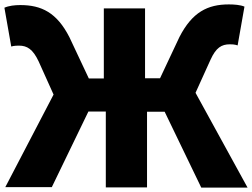

<svg xmlns="http://www.w3.org/2000/svg" viewBox="-23 -799 1145 871"><path d="M1 50H212L378 -293H457V51H644V-292H724L890 52H1100L864 -378L932 -528C957 -583 982 -598 1020 -598C1027 -598 1041 -598 1055 -593L1086 -769C1067 -777 1039 -779 1015 -779C919 -779 849 -744 791 -631L703 -444H635V-761H448V-443H380L292 -630C235 -742 165 -776 69 -776C44 -776 17 -773 -3 -764L28 -588C42 -592 57 -592 63 -592C100 -592 126 -576 152 -521L220 -370Z"/></svg>

Font: GenEiGothic-pro-Heavy
Style: Bold
Weight: 900
Designer: Ryoko NISHIZUKA (kana & ideographs); Paul D. Hunt (Latin, Greek & Cyrillic); Wenlong ZHANG (bopomofo); Sandoll Communica
Foundry: Adobe Systems Incorporated; o_tamon
Version: Version 1.000.140830